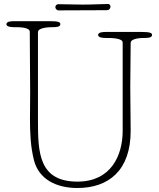

<svg xmlns="http://www.w3.org/2000/svg" viewBox="-20 -927 795 961"><path d="M170 -766C170 -791 233 -791 245 -791C261 -791 282 -792 282 -806C282 -816 273 -821 231 -821H49C37 -821 12 -820 12 -806C12 -793 35 -791 49 -791C77 -791 129 -791 129 -768C129 -667 131 -567 131 -467C131 -422 130 -377 130 -334C130 -261 133 -192 150 -125C174 -31 260 14 367 14C524 14 634 -74 634 -272C634 -345 632 -419 632 -492C632 -565 634 -638 634 -712C634 -737 692 -737 704 -737C720 -737 741 -738 741 -752C741 -762 732 -767 690 -767H508C496 -767 471 -766 471 -752C471 -739 494 -737 508 -737C536 -737 594 -737 594 -714V-272C594 -148 535 -18 368 -18C174 -18 170 -164 170 -323ZM522 -907C490 -907 449 -904 394 -904C360 -904 292 -906 273 -906C262 -906 257 -898 257 -891C257 -884 264 -875 273 -875C320 -875 461 -876 514 -876C529 -876 533 -888 533 -894C533 -901 527 -907 522 -907Z"/></svg>

Font: Life Savers
Style: Regular
Weight: 400
Designer: Pablo Impallari, Rodrigo Fuenzalida, Brenda Gallo
Foundry: Pablo Impallari, Rodrigo Fuenzalida, Brenda Gallo
Version: Version 3.000